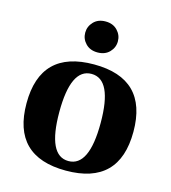

<svg xmlns="http://www.w3.org/2000/svg" viewBox="-108 -798 801 898"><g transform="rotate(15 292.5 -349.0)"><path d="M293 -456.1Q192.9 -456.1 192.9 -245.1Q192.9 -34.2 293 -34.2Q393.1 -34.2 393.1 -245.1Q393.1 -456.1 293 -456.1ZM34.2 -245.1Q34.2 -502 293 -502Q551.8 -502 551.8 -245.1Q551.8 12.2 293 12.2Q34.2 12.2 34.2 -245.1ZM235.4 -582.3Q213.9 -604.5 213.9 -634.8Q213.9 -665 235.4 -687.5Q256.8 -710 293 -710Q329.1 -710 350.6 -687.5Q372.1 -665 372.1 -634.8Q372.1 -604.5 350.6 -582.3Q329.1 -560.1 293 -560.1Q256.8 -560.1 235.4 -582.3Z"/></g></svg>

Font: Linguistics Pro
Style: Bold
Weight: 700
Designer: Stefan Peev, Context Ltd
Foundry: Stefan Peev, Context Ltd
Version: Version 001.000